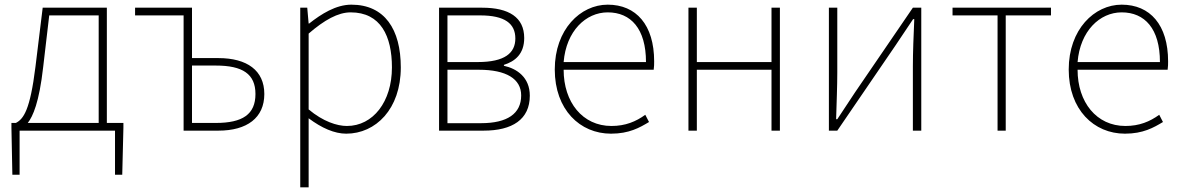

<svg xmlns="http://www.w3.org/2000/svg" viewBox="-20 -560 5069 823"><path d="M165 -272 191 -494H403V-33H99C121 -61 148 -121 165 -272ZM64 0H473V189H504L509 -13V-33H438V-527H163L132 -274C109 -88 81 -50 48 -33H29V-13L33 189H64Z M767 0H916C1039 0 1113 -55 1113 -157C1113 -258 1039 -311 916 -311H803V-527H559V-494H767ZM803 -33V-279H905C1020 -279 1075 -243 1075 -157C1075 -70 1020 -33 905 -33Z M1267 243H1303V-53C1359 -11 1414 13 1464 13C1590 13 1698 -92 1698 -271C1698 -434 1629 -540 1486 -540C1420 -540 1357 -500 1305 -459H1303L1297 -527H1267ZM1467 -20C1425 -20 1365 -39 1303 -91V-416C1370 -474 1429 -507 1483 -507C1612 -507 1660 -405 1660 -271C1660 -124 1579 -20 1467 -20Z M1862 0H2053C2176 0 2251 -48 2251 -150C2251 -229 2195 -266 2140 -278V-282C2188 -297 2227 -329 2227 -397C2227 -486 2161 -527 2047 -527H1862ZM1898 -294V-494H2038C2144 -494 2189 -459 2189 -395C2189 -333 2144 -294 2028 -294ZM1898 -32V-261H2033C2150 -261 2214 -222 2214 -151C2214 -73 2155 -32 2042 -32Z M2599 13C2677 13 2722 -13 2762 -37L2746 -68C2706 -39 2661 -20 2601 -20C2477 -20 2396 -122 2396 -261H2782C2784 -275 2784 -286 2784 -297C2784 -453 2707 -540 2585 -540C2468 -540 2358 -434 2358 -262C2358 -90 2466 13 2599 13ZM2396 -294C2407 -427 2491 -507 2585 -507C2684 -507 2749 -437 2749 -294Z M2931 0H2967V-261H3287V0H3323V-527H3287V-294H2967V-527H2931Z M3533 0H3569L3817 -363C3839 -396 3872 -445 3894 -478H3899C3896 -407 3893 -336 3893 -277V0H3929V-527H3893L3645 -164C3623 -131 3591 -82 3569 -49H3564C3566 -120 3569 -191 3569 -249V-527H3533Z M4256 0H4291V-494H4485V-527H4063V-494H4256Z M4802 13C4880 13 4925 -13 4965 -37L4949 -68C4909 -39 4864 -20 4804 -20C4680 -20 4599 -122 4599 -261H4985C4987 -275 4987 -286 4987 -297C4987 -453 4910 -540 4788 -540C4671 -540 4561 -434 4561 -262C4561 -90 4669 13 4802 13ZM4599 -294C4610 -427 4694 -507 4788 -507C4887 -507 4952 -437 4952 -294Z"/></svg>

Font: Source Han Sans JP ExtraLight
Style: Regular
Weight: 250
Designer: Ryoko NISHIZUKA 西塚涼子 (kana, bopomofo & ideographs); Paul D. Hunt (Latin, Greek & Cyrillic); Sandoll Communications 산돌커뮤니
Foundry: Adobe
Version: Version 2.001;hotconv 1.0.107;makeotfexe 2.5.65593